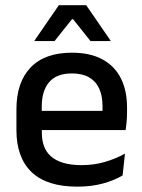

<svg xmlns="http://www.w3.org/2000/svg" viewBox="-20 -704 546 736"><path d="M276.5 11.5Q159.5 11.5 101.2 -44.2Q43 -100 43 -205V-285Q43 -388.5 97.2 -445.2Q151.5 -502 255.5 -502Q326 -502 373 -476.2Q420 -450.5 443.5 -403.5Q467 -356.5 467 -292V-273.5Q467 -256.5 465.5 -239Q464 -221.5 461.5 -205.5H371.5Q372.5 -231.5 372.8 -254.5Q373 -277.5 373 -296.5Q373 -337 360 -365Q347 -393 321 -407.8Q295 -422.5 255.5 -422.5Q197 -422.5 168.5 -389.2Q140 -356 140 -294.5V-248.5L140.5 -237V-193.5Q140.5 -166 148.8 -143.5Q157 -121 175.2 -104.8Q193.5 -88.5 222.5 -79.8Q251.5 -71 293 -71Q340 -71 381.2 -83Q422.5 -95 459 -115L450 -31.5Q417 -12 373.2 -0.2Q329.5 11.5 276.5 11.5ZM95 -205.5V-279H441.5V-205.5ZM205.5 -684H310.5L404 -548V-546.5H327L260 -630.5H256L189 -546.5H112V-548Z"/></svg>

Font: Anek Bangla Medium Medium
Style: Regular
Weight: 500
Version: Version 1.003